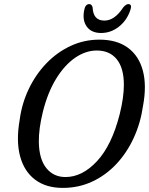

<svg xmlns="http://www.w3.org/2000/svg" viewBox="-20 -904 727 937"><path d="M465 -710.5Q550.5 -710.5 604.2 -671Q658 -631.5 677.2 -559Q696.5 -486.5 678 -387.5Q666 -303.5 632.5 -230.8Q599 -158 547.5 -103.2Q496 -48.5 430 -17.8Q364 13 286.5 13Q205 13 151.8 -26.8Q98.5 -66.5 78.2 -141Q58 -215.5 76 -319Q86.5 -399 120.5 -470Q154.5 -541 206.5 -595Q258.5 -649 324.5 -679.8Q390.5 -710.5 465 -710.5ZM299.5 -40Q381.5 -40 453.5 -117.5Q525.5 -195 564 -346Q574.5 -388 579.5 -424Q584.5 -460 584.5 -490Q584.5 -572 549.8 -614.8Q515 -657.5 452.5 -657.5Q398 -657.5 346.5 -622Q295 -586.5 254 -519.8Q213 -453 189.5 -359.5Q168.5 -274.5 169.5 -210.5Q171 -127 206.2 -83.5Q241.5 -40 299.5 -40ZM489.5 -803.5Q539.5 -803.5 581.5 -868Q595 -884 606 -884Q626 -884 616.5 -856Q600 -805.5 560.8 -774.2Q521.5 -743 473.5 -743Q425.5 -743 403 -774.8Q380.5 -806.5 391.5 -857.5Q397 -884 416 -884Q427.5 -884 432 -868Q434.5 -803.5 489.5 -803.5Z"/></svg>

Font: Fraunces 144pt SuperSoft
Style: Italic
Weight: 400
Italic angle: -16°
Version: Version 1.000;[b76b70a41]